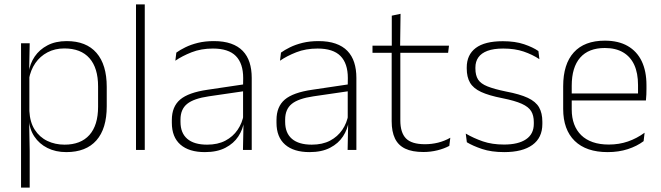

<svg xmlns="http://www.w3.org/2000/svg" viewBox="-20 -684 3018 876"><path d="M282.5 10Q234 10 196.5 -8.8Q159 -27.5 136.5 -61.5Q114 -95.5 111.5 -141H98.5L114 -177.5Q116.5 -126.5 138.5 -92.2Q160.5 -58 196 -41Q231.5 -24 274.5 -24Q348.5 -24 388 -68.2Q427.5 -112.5 427.5 -197V-289.5Q427.5 -374 388.2 -418.5Q349 -463 273.5 -463Q230.5 -463 196.8 -445.2Q163 -427.5 141.2 -396Q119.5 -364.5 112 -322.5L99 -354H111Q116.5 -393.5 138.2 -425.8Q160 -458 196.8 -477.2Q233.5 -496.5 284.5 -496.5Q373.5 -496.5 420.2 -442.8Q467 -389 467 -287.5V-199Q467 -97 419.8 -43.5Q372.5 10 282.5 10ZM76 172V-486.5H115.5L113 -361L114 -346V-138.5L113 -128L115.5 4.5V172Z M600.5 0V-664H640.5V0Z M1088.5 0 1091 -125 1089 -131.5V-290L1089.5 -328Q1089.5 -394.5 1056 -428.5Q1022.5 -462.5 951.5 -462.5Q897.5 -462.5 854.2 -445.5Q811 -428.5 780 -407L784.5 -444Q801 -456 825.8 -468.2Q850.5 -480.5 883 -488.5Q915.5 -496.5 956 -496.5Q1001 -496.5 1033.8 -485Q1066.5 -473.5 1087.5 -451.8Q1108.5 -430 1118.5 -399Q1128.5 -368 1128.5 -328.5V0ZM915 10Q842.5 10 803.2 -24.2Q764 -58.5 764 -124V-136.5Q764 -197.5 802 -229.8Q840 -262 927 -274.5L1098.5 -300L1100.5 -269L932.5 -244.5Q864 -234.5 833.8 -210Q803.5 -185.5 803.5 -138.5V-128Q803.5 -77 834.5 -50.5Q865.5 -24 925 -24Q973.5 -24 1008.2 -42.2Q1043 -60.5 1064.2 -91.8Q1085.5 -123 1092 -162L1102.5 -131H1093.5Q1088.5 -94 1067.5 -61.8Q1046.5 -29.5 1008.5 -9.8Q970.5 10 915 10Z M1566 0 1568.5 -125 1566.5 -131.5V-290L1567 -328Q1567 -394.5 1533.5 -428.5Q1500 -462.5 1429 -462.5Q1375 -462.5 1331.8 -445.5Q1288.5 -428.5 1257.5 -407L1262 -444Q1278.5 -456 1303.2 -468.2Q1328 -480.5 1360.5 -488.5Q1393 -496.5 1433.5 -496.5Q1478.5 -496.5 1511.2 -485Q1544 -473.5 1565 -451.8Q1586 -430 1596 -399Q1606 -368 1606 -328.5V0ZM1392.5 10Q1320 10 1280.8 -24.2Q1241.5 -58.5 1241.5 -124V-136.5Q1241.5 -197.5 1279.5 -229.8Q1317.5 -262 1404.5 -274.5L1576 -300L1578 -269L1410 -244.5Q1341.5 -234.5 1311.2 -210Q1281 -185.5 1281 -138.5V-128Q1281 -77 1312 -50.5Q1343 -24 1402.5 -24Q1451 -24 1485.8 -42.2Q1520.5 -60.5 1541.8 -91.8Q1563 -123 1569.5 -162L1580 -131H1571Q1566 -94 1545 -61.8Q1524 -29.5 1486 -9.8Q1448 10 1392.5 10Z M1912 9.5Q1860.5 9.5 1828.8 -5.8Q1797 -21 1782 -52.2Q1767 -83.5 1767 -130.5V-459H1806.5V-134.5Q1806.5 -79 1832.2 -52.5Q1858 -26 1919 -26Q1949.5 -26 1978.8 -33.2Q2008 -40.5 2034.5 -55.5L2030 -18.5Q2007 -6 1975.8 1.8Q1944.5 9.5 1912 9.5ZM1679.5 -443V-475.5H2028.5L2024.5 -443ZM1767.5 -469.5V-612.5L1807.5 -621L1805.5 -469.5Z M2280.5 10Q2222 10 2179.5 -4.2Q2137 -18.5 2110 -35L2105 -74.5Q2141 -53.5 2183 -39Q2225 -24.5 2280 -24.5Q2344.5 -24.5 2380 -48.5Q2415.5 -72.5 2415.5 -119V-127Q2415.5 -157 2403.5 -176.8Q2391.5 -196.5 2360.5 -210.5Q2329.5 -224.5 2272 -236Q2210.5 -248 2175 -264.5Q2139.5 -281 2124.5 -306.8Q2109.5 -332.5 2109.5 -371.5V-376Q2109.5 -434 2150.5 -465Q2191.5 -496 2274 -496Q2330.5 -496 2371 -482.2Q2411.5 -468.5 2436.5 -451L2441 -414Q2409.5 -435 2369.2 -448.8Q2329 -462.5 2276 -462.5Q2232 -462.5 2204 -452Q2176 -441.5 2162.5 -422.2Q2149 -403 2149 -376V-371.5Q2149 -340.5 2161.2 -321.2Q2173.5 -302 2204.2 -289.8Q2235 -277.5 2288.5 -266.5Q2352 -254.5 2388.2 -237.5Q2424.5 -220.5 2439.5 -194.2Q2454.5 -168 2454.5 -128.5V-118.5Q2454.5 -55.5 2409.2 -22.8Q2364 10 2280.5 10Z M2752.5 10Q2654.5 10 2602 -41.2Q2549.5 -92.5 2549.5 -187V-290.5Q2549.5 -391.5 2598 -445Q2646.5 -498.5 2739.5 -498.5Q2801.5 -498.5 2843.8 -474.2Q2886 -450 2907.8 -404.8Q2929.5 -359.5 2929.5 -295.5V-278Q2929.5 -265.5 2929 -252.8Q2928.5 -240 2927 -225.5H2890.5Q2891 -245.5 2891 -263.2Q2891 -281 2891 -296Q2891 -350.5 2873.8 -388Q2856.5 -425.5 2822.8 -445.2Q2789 -465 2739.5 -465Q2665.5 -465 2627 -421Q2588.5 -377 2588.5 -293V-245V-239V-184.5Q2588.5 -147 2599.5 -117.5Q2610.5 -88 2631.8 -67.2Q2653 -46.5 2684.5 -35.5Q2716 -24.5 2757.5 -24.5Q2804.5 -24.5 2845 -38.5Q2885.5 -52.5 2921 -78.5L2916.5 -40Q2886 -17 2844.2 -3.5Q2802.5 10 2752.5 10ZM2569.5 -225.5V-257.5H2917V-225.5Z"/></svg>

Font: Anek Tamil Medium ExtraLight
Style: Regular
Weight: 250
Version: Version 1.003